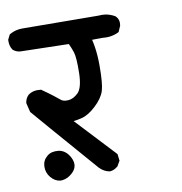

<svg xmlns="http://www.w3.org/2000/svg" viewBox="-78 -627 645 682"><g transform="rotate(-10 245.0 -286.0)"><path d="M264.2 -10.7Q244.1 -14.2 228.5 -30.3H228V-30.8Q135.3 -137.2 84.5 -195.8Q33.7 -254.4 23.9 -266.1L22.5 -268.1L22 -270L15.1 -298.3L14.6 -300.3V-302.2Q17.1 -318.4 27.3 -328.1L27.8 -328.6L28.3 -329.1Q46.4 -342.3 72.8 -338.9L75.2 -338.4L77.1 -336.9Q100.1 -320.8 114.3 -309.8Q128.4 -298.8 135.3 -293Q144 -284.2 162.6 -285.2Q181.2 -286.1 199.2 -303.2Q216.8 -320.8 217.8 -374.5Q218.8 -431.2 212.4 -449.7Q207 -465.8 199.7 -481.4L27.3 -485.4H26.9H26.4Q19.5 -485.8 12.9 -488.3Q6.3 -490.7 1 -495.1L-0.5 -496.1L-1 -497.1Q-10.7 -510.7 -9.8 -531.7V-533.7L-8.8 -535.6L-2 -549.3L-0.5 -551.8L2 -553.2Q22 -564.5 46.4 -564.5Q68.4 -564.5 321.8 -562.5Q332.5 -563.5 342.3 -562.5Q352.1 -561.5 361.3 -558.3Q370.6 -555.2 378.9 -550.3L379.9 -549.8L380.9 -548.8Q394.5 -535.6 390.6 -514.2L390.1 -512.7L389.6 -511.7L382.8 -496.1L381.3 -492.7L378.4 -491.2Q352.5 -478.5 318.8 -482.4L283.7 -481.9Q287.1 -468.3 289.3 -453.6Q291.5 -439 292.7 -422.4Q293.9 -405.8 293.9 -387.2Q293.9 -321.8 286.1 -296.9Q277.8 -271 250.2 -245.4Q222.7 -219.7 197.3 -213.9Q183.1 -210.4 168.9 -209L300.3 -68.4L302.2 -65.9L302.7 -62.5L304.7 -44.9L305.2 -42L303.2 -39.1L295.4 -25.4L294.9 -23.9L293.5 -22.9Q281.2 -12.2 266.6 -10.7H265.1ZM85.9 -8.8Q66.4 -11.2 52.2 -28.3Q38.1 -45.4 38.6 -67.4Q39.1 -89.4 55.7 -103.5Q64 -110.8 74.7 -113.3Q85.4 -115.7 98.1 -114.3Q124.5 -110.4 139.2 -81.5Q154.3 -50.8 131.8 -28.8Q111.3 -8.8 86.9 -8.8H86.4Z"/></g></svg>

Font: NaikaiFont
Style: Bold
Weight: 700
Version: Version 1.89